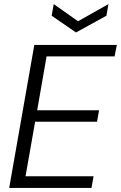

<svg xmlns="http://www.w3.org/2000/svg" viewBox="-20 -920 592 940"><path d="M25 0 148 -700H552L541 -644H208L162 -380H465L455 -324H152L105 -57H438L428 0ZM511 -900 501 -843 352 -761 233 -843 243 -900 362 -816Z"/></svg>

Font: DM Sans 28pt Light
Style: Italic
Weight: 300
Italic angle: -10°
Version: Version 4.004;gftools[0.9.30]